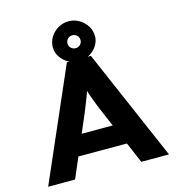

<svg xmlns="http://www.w3.org/2000/svg" viewBox="-132 -1051 1075 1165"><g transform="rotate(-15 405.5 -469.0)"><path d="M26 0 331 -700H482L785 0H611L449 -379Q440 -401 431.5 -423Q423 -445 415 -468Q407 -491 400 -513Q393 -535 387 -555L421 -556Q415 -532 407.5 -510Q400 -488 392 -466.5Q384 -445 375 -423Q366 -401 357 -378L195 0ZM169 -130 224 -258H584L625 -130ZM405 -687Q370 -687 339.5 -704Q309 -721 290.5 -749Q272 -777 272 -809Q272 -845 290.5 -874Q309 -903 339 -920.5Q369 -938 405 -938Q440 -938 470 -920.5Q500 -903 518.5 -874Q537 -845 537 -809Q537 -777 518.5 -749Q500 -721 470 -704Q440 -687 405 -687ZM405 -769Q422 -769 434 -780.5Q446 -792 446 -809Q446 -828 433.5 -839Q421 -850 405 -850Q388 -850 376 -838.5Q364 -827 364 -809Q364 -792 376 -780.5Q388 -769 405 -769Z"/></g></svg>

Font: Lexend Exa
Style: Bold
Weight: 700
Designer: Bonnie Shaver-Troup, Thomas Jockin
Foundry: Lexend
Version: Version 1.007